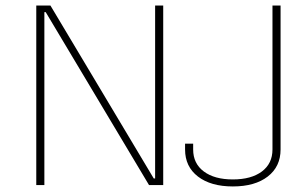

<svg xmlns="http://www.w3.org/2000/svg" viewBox="-20 -670 1036 695"><path d="M822.8 4.9Q902.8 4.9 949.2 -31Q995.6 -66.9 995.6 -128.9V-649.9H966.3V-128.9Q966.3 -78.1 928 -49.3Q889.6 -20.5 822.8 -20.5Q756.3 -20.5 717.8 -49.3Q679.2 -78.1 679.2 -128.9V-149.9H649.9V-128.9Q649.9 -66.9 696.5 -31Q743.2 4.9 822.8 4.9ZM541.5 -649.9V-23.9H536.6L162.6 -649.9H111.3V0H140.6V-626H145.5L519.5 0H570.8V-649.9Z"/></svg>

Font: Estedad VF
Style: Regular
Weight: 100
Designer: Amin Abedi
Version: Version 7.3